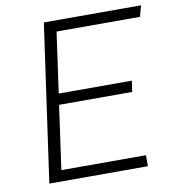

<svg xmlns="http://www.w3.org/2000/svg" viewBox="-78 -755 748 825"><g transform="rotate(-10 296.0 -343.0)"><path d="M592 -686 579 -638H215L178 -374H497L490 -326H171L132 -48H501V0H71L168 -686Z"/></g></svg>

Font: Chivo Thin Italic
Style: Regular
Weight: 100
Italic angle: -8.05°
Designer: Hector Gatti
Foundry: Omnibus-Type
Version: Version 1.007